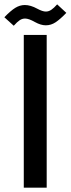

<svg xmlns="http://www.w3.org/2000/svg" viewBox="-69 -860 324 880"><path d="M40 -700H145V0H40ZM45 -837Q71 -837 102 -820Q126 -807 141 -807Q154 -807 166 -815Q178 -823 193 -840L235 -801Q207 -772 186 -758Q165 -744 141 -744Q118 -744 91 -759Q63 -775 46 -775Q33 -775 21.5 -767.5Q10 -760 -6 -742L-49 -781Q-20 -811 1 -824Q22 -837 45 -837Z"/></svg>

Font: Piscolabis
Style: Regular
Weight: 400
Designer: Ariel Martín Pérez
Foundry: Tunera Type Foundry
Version: Version 1.000